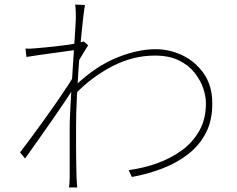

<svg xmlns="http://www.w3.org/2000/svg" viewBox="-20 -797 1040 843"><path d="M545 -50Q606 -58 666.5 -79Q727 -100 776.5 -135.5Q826 -171 855.5 -223.5Q885 -276 884 -346Q884 -375 872 -410Q860 -445 834 -478Q808 -511 765 -532Q722 -553 660 -553Q564 -553 474 -506.5Q384 -460 312 -386L311 -422Q403 -508 494.5 -544.5Q586 -581 663 -581Q725 -581 782 -553.5Q839 -526 875.5 -473Q912 -420 912 -345Q913 -270 884.5 -214.5Q856 -159 806.5 -120.5Q757 -82 693.5 -57.5Q630 -33 559 -20ZM321 -579Q314 -578 289.5 -574.5Q265 -571 231.5 -566.5Q198 -562 162.5 -557Q127 -552 96 -547L92 -584Q104 -583 115 -583.5Q126 -584 136 -585Q153 -586 181 -589Q209 -592 240.5 -595.5Q272 -599 301 -604Q330 -609 348 -615L367 -598Q358 -584 348 -567.5Q338 -551 328 -534Q318 -517 310 -502L307 -417Q289 -387 263 -348.5Q237 -310 207.5 -267.5Q178 -225 147.5 -182Q117 -139 90 -101L68 -128Q86 -151 113 -187.5Q140 -224 170 -265.5Q200 -307 228 -347.5Q256 -388 277 -420Q298 -452 306 -468L312 -544ZM313 -718Q313 -731 312.5 -747Q312 -763 310 -777L353 -775Q350 -760 345 -717.5Q340 -675 334.5 -615.5Q329 -556 324.5 -489.5Q320 -423 317 -358.5Q314 -294 314 -242Q314 -192 314 -158Q314 -124 314.5 -93Q315 -62 316 -19Q317 -6 317.5 4.5Q318 15 319 26H283Q284 21 285 7.5Q286 -6 286 -18Q286 -66 286 -98.5Q286 -131 286 -163Q286 -195 286 -242Q286 -264 288 -305Q290 -346 293 -396.5Q296 -447 299.5 -499.5Q303 -552 306 -598.5Q309 -645 311 -677Q313 -709 313 -718Z"/></svg>

Font: Noto Sans TC
Style: Regular
Weight: 100
Designer: Ryoko NISHIZUKA 西塚涼子 (kana, bopomofo & ideographs); Paul D. Hunt (Latin, Greek & Cyrillic); Sandoll Communications 산돌커뮤니
Foundry: Adobe
Version: Version 2.004;hotconv 1.0.118;makeotfexe 2.5.65603